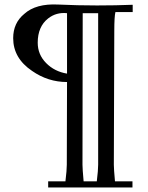

<svg xmlns="http://www.w3.org/2000/svg" viewBox="-20 -698 653 845"><path d="M564 -677V-645H488Q483 -625 483 -562L481 27Q481 45 486 100H563V127H192V100H268Q274 51 274 27L275 -337Q191 -337 121 -386Q38 -442 38 -530Q38 -597 87 -637Q138 -683 236 -678Q321 -674 407 -674Q490 -674 564 -677ZM275 -374V-640Q228 -645 192 -617Q146 -581 146 -510Q146 -458 183 -420.5Q220 -383 275 -374ZM412 27V-640H344L343 27Q343 45 348 100H406Q412 51 412 27Z"/></svg>

Font: GFS Didot
Style: Regular
Weight: 400
Designer: Takis Katsoulidis and George D. Matthiopoulos
Foundry: Takis Katsoulidis and George D. Matthiopoulos
Version: Version 1.0